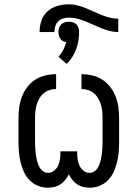

<svg xmlns="http://www.w3.org/2000/svg" viewBox="-20 -865 640 893"><path d="M398 8Q382 8 367 4.5Q352 1 339 -7.5Q326 -16 316.5 -28.5Q307 -41 300 -54Q293 -41 283.5 -28.5Q274 -16 261 -7.5Q248 1 233 4.5Q218 8 202 8Q179 8 156.5 -1Q134 -10 117.5 -27Q101 -44 91 -66Q81 -88 75.5 -111Q70 -134 68 -157.5Q66 -181 66 -205V-315Q66 -341 69.5 -366.5Q73 -392 82 -415.5Q91 -439 106.5 -459.5Q122 -480 143.5 -494Q165 -508 190.5 -514Q216 -520 241 -520V-451Q225 -451 210 -446Q195 -441 183 -431Q171 -421 163 -407Q155 -393 150.5 -378Q146 -363 144.5 -347Q143 -331 143 -315V-205Q143 -194 143.5 -183.5Q144 -173 145 -162Q146 -151 147.5 -140.5Q149 -130 151.5 -120Q154 -110 158 -99.5Q162 -89 168 -80.5Q174 -72 183.5 -66.5Q193 -61 204 -61Q219 -61 231.5 -71Q244 -81 250.5 -95Q257 -109 259 -124.5Q261 -140 261 -156V-161H339V-156Q339 -140 341 -124.5Q343 -109 349.5 -95Q356 -81 368.5 -71Q381 -61 396 -61Q407 -61 416.5 -66.5Q426 -72 432 -80.5Q438 -89 442 -99.5Q446 -110 448.5 -120Q451 -130 452.5 -140.5Q454 -151 455 -162Q456 -173 456.5 -183.5Q457 -194 457 -205V-315Q457 -331 455.5 -347Q454 -363 449.5 -378Q445 -393 437 -407Q429 -421 417 -431Q405 -441 390 -446Q375 -451 359 -451V-520Q384 -520 409.5 -514Q435 -508 456.5 -494Q478 -480 493.5 -459.5Q509 -439 518 -415.5Q527 -392 530.5 -366.5Q534 -341 534 -315V-205Q534 -181 532 -157.5Q530 -134 524.5 -111Q519 -88 509 -66Q499 -44 482.5 -27Q466 -10 443.5 -1Q421 8 398 8ZM233 -716H164Q164 -743 172.5 -768.5Q181 -794 201 -812Q221 -830 247 -837.5Q273 -845 300 -845Q320 -845 339.5 -840Q359 -835 378 -827.5Q397 -820 415 -811.5Q433 -803 452 -795.5Q471 -788 490.5 -783Q510 -778 530 -778V-716Q510 -716 490.5 -721Q471 -726 452 -733.5Q433 -741 415 -749.5Q397 -758 378 -765.5Q359 -773 339.5 -778Q320 -783 300 -783Q287 -783 273.5 -779Q260 -775 250.5 -765.5Q241 -756 237 -742.5Q233 -729 233 -716ZM290 -568 252 -601Q265 -615 274 -632.5Q283 -650 288 -669Q280 -670 272.5 -674Q265 -678 260.5 -685Q256 -692 254 -700Q252 -708 252 -716Q252 -726 255 -735.5Q258 -745 264.5 -751.5Q271 -758 280.5 -761Q290 -764 300 -764Q310 -764 319.5 -761Q329 -758 335.5 -751.5Q342 -745 345 -735.5Q348 -726 348 -716Q348 -696 344.5 -675.5Q341 -655 334 -636Q327 -617 316 -599.5Q305 -582 290 -568Z"/></svg>

Font: Iosevka HT Extended
Style: Regular
Weight: 400
Width: 7
Monospace: yes
Designer: Belleve Invis
Foundry: Belleve Invis
Version: Version 32.3.0; ttfautohint (v1.8.4)